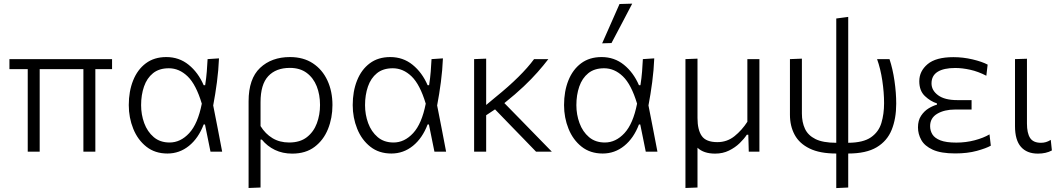

<svg xmlns="http://www.w3.org/2000/svg" viewBox="-20 -812 5670 1028"><path d="M128.5 0V-442H30.5V-495.5H580V-442H490.5V0H426.5V-442H192.5V0Z M876.5 10Q810 10 763.8 -26.5Q717.5 -63 693.5 -122.5Q669.5 -182 669.5 -249.5Q669.5 -323 692.8 -381.2Q716 -439.5 760.8 -473Q805.5 -506.5 870.5 -506.5Q939 -506.5 990 -465.2Q1041 -424 1070.5 -356H1078.5Q1084.5 -394 1087.2 -429Q1090 -464 1091.5 -495.5L1152.5 -499.5Q1150 -437 1141.5 -372.2Q1133 -307.5 1121.5 -247.5Q1134 -185.5 1145.8 -123.8Q1157.5 -62 1169.5 0H1107Q1099.5 -36.5 1092.2 -73Q1085 -109.5 1077.5 -145.5H1070.5Q1042.5 -72 991.8 -31Q941 10 876.5 10ZM888 -49Q946.5 -49 993 -99.2Q1039.5 -149.5 1060.5 -257Q1029.5 -360 984.5 -403.2Q939.5 -446.5 884 -446.5Q832 -446.5 799.2 -420Q766.5 -393.5 751 -348.5Q735.5 -303.5 735.5 -249Q735.5 -198.5 752.2 -152.8Q769 -107 803 -78Q837 -49 888 -49Z M1311 194.5V-269.5Q1311 -390.5 1372.5 -448.5Q1434 -506.5 1532.5 -506.5Q1604.5 -506.5 1655.2 -473Q1706 -439.5 1733 -381.2Q1760 -323 1760 -249.5Q1760 -180 1736 -120.8Q1712 -61.5 1664.2 -25.5Q1616.5 10.5 1544.5 10.5Q1493.5 10.5 1452.2 -9.2Q1411 -29 1382 -64.5H1375V192ZM1528 -49Q1586.5 -49 1623 -77.5Q1659.5 -106 1676.5 -151.8Q1693.5 -197.5 1693.5 -250Q1693.5 -305 1675.8 -350Q1658 -395 1622 -421.8Q1586 -448.5 1532 -448.5Q1457.5 -448.5 1416.2 -404.2Q1375 -360 1375 -265V-137Q1400.5 -95.5 1439 -72.2Q1477.5 -49 1528 -49Z M2075.5 10Q2009 10 1962.8 -26.5Q1916.5 -63 1892.5 -122.5Q1868.5 -182 1868.5 -249.5Q1868.5 -323 1891.8 -381.2Q1915 -439.5 1959.8 -473Q2004.5 -506.5 2069.5 -506.5Q2138 -506.5 2189 -465.2Q2240 -424 2269.5 -356H2277.5Q2283.5 -394 2286.2 -429Q2289 -464 2290.5 -495.5L2351.5 -499.5Q2349 -437 2340.5 -372.2Q2332 -307.5 2320.5 -247.5Q2333 -185.5 2344.8 -123.8Q2356.5 -62 2368.5 0H2306Q2298.5 -36.5 2291.2 -73Q2284 -109.5 2276.5 -145.5H2269.5Q2241.5 -72 2190.8 -31Q2140 10 2075.5 10ZM2087 -49Q2145.5 -49 2192 -99.2Q2238.5 -149.5 2259.5 -257Q2228.5 -360 2183.5 -403.2Q2138.5 -446.5 2083 -446.5Q2031 -446.5 1998.2 -420Q1965.5 -393.5 1950 -348.5Q1934.5 -303.5 1934.5 -249Q1934.5 -198.5 1951.2 -152.8Q1968 -107 2002 -78Q2036 -49 2087 -49Z M2518.5 0V-495.5L2583 -498V-250L2633.5 -292Q2704 -349 2755.2 -399.8Q2806.5 -450.5 2839.5 -495.5H2916Q2890 -461.5 2858.5 -425.8Q2827 -390 2784 -349.2Q2741 -308.5 2680.5 -260L2772.5 -166Q2809.5 -128 2851.5 -85Q2893.5 -42 2934.5 0H2850Q2817 -34.5 2785.2 -67Q2753.5 -99.5 2721 -133L2630.5 -226.5L2583 -195V0Z M3207 10Q3140.5 10 3094.2 -26.5Q3048 -63 3024 -122.5Q3000 -182 3000 -249.5Q3000 -323 3023.2 -381.2Q3046.5 -439.5 3091.2 -473Q3136 -506.5 3201 -506.5Q3269.5 -506.5 3320.5 -465.2Q3371.5 -424 3401 -356H3409Q3415 -394 3417.8 -429Q3420.5 -464 3422 -495.5L3483 -499.5Q3480.5 -437 3472 -372.2Q3463.5 -307.5 3452 -247.5Q3464.5 -185.5 3476.2 -123.8Q3488 -62 3500 0H3437.5Q3430 -36.5 3422.8 -73Q3415.5 -109.5 3408 -145.5H3401Q3373 -72 3322.2 -31Q3271.5 10 3207 10ZM3218.5 -49Q3277 -49 3323.5 -99.2Q3370 -149.5 3391 -257Q3360 -360 3315 -403.2Q3270 -446.5 3214.5 -446.5Q3162.5 -446.5 3129.8 -420Q3097 -393.5 3081.5 -348.5Q3066 -303.5 3066 -249Q3066 -198.5 3082.8 -152.8Q3099.5 -107 3133.5 -78Q3167.5 -49 3218.5 -49ZM3204 -580Q3227.5 -633 3250.8 -685.8Q3274 -738.5 3297 -790.5L3365 -792.5Q3337 -739 3309.5 -686.5Q3282 -634 3254 -581.5Z M3650 194.5V-495.5L3714.5 -498V-180.5Q3714.5 -116.5 3737.5 -83.8Q3760.5 -51 3821 -51Q3873 -51 3912.8 -83Q3952.5 -115 3981.5 -160V-495.5H4046V0H3989Q3988.5 -22.5 3987.8 -45.2Q3987 -68 3986.5 -90.5H3978.5Q3964 -68.5 3940 -45.2Q3916 -22 3883 -5.8Q3850 10.5 3809 10.5Q3747.5 10.5 3714.5 -21V192Z M4457.5 195V10Q4369.5 10 4314.8 -16.8Q4260 -43.5 4234.8 -90.2Q4209.5 -137 4209.5 -197.5V-495.5L4273.5 -498V-204Q4273.5 -158 4289.8 -122.8Q4306 -87.5 4346 -67.5Q4386 -47.5 4457.5 -47.5V-713L4521.5 -721.5V-47.5Q4602 -48 4643.5 -77Q4685 -106 4699.2 -154Q4713.5 -202 4713.5 -259.5Q4713.5 -317 4704 -380.5Q4694.5 -444 4676 -495.5H4742.5Q4760 -443 4769.2 -379.2Q4778.5 -315.5 4778.5 -257Q4778.5 -177 4754.2 -117Q4730 -57 4673.8 -23.5Q4617.5 10 4521.5 10V192Z M5094.5 9.5Q5017.5 9.5 4974 -10.5Q4930.5 -30.5 4912.8 -62.5Q4895 -94.5 4895 -130Q4895 -167.5 4911.8 -192.5Q4928.5 -217.5 4952 -231.8Q4975.5 -246 4996.5 -251.5V-258.5Q4962.5 -269 4932.2 -297.5Q4902 -326 4902 -377Q4902 -431 4946.5 -468.5Q4991 -506 5084.5 -506Q5136.5 -506 5187.2 -494Q5238 -482 5268 -466L5261 -406.5Q5217.5 -429 5174.8 -438.5Q5132 -448 5094.5 -448Q5033 -448 5000.2 -427.5Q4967.5 -407 4967.5 -365.5Q4967.5 -328 5002.8 -302Q5038 -276 5105.5 -276H5182V-225.5H5093.5Q5036.5 -225.5 4998.2 -203Q4960 -180.5 4960 -136.5Q4960 -112.5 4972.2 -92.5Q4984.5 -72.5 5015 -60.5Q5045.5 -48.5 5100.5 -48.5Q5151.5 -48.5 5198.8 -61Q5246 -73.5 5278 -92.5L5285 -32Q5260 -18 5210 -4.2Q5160 9.5 5094.5 9.5Z M5537 10.5Q5478 10.5 5446.2 -25.8Q5414.5 -62 5414.5 -136.5V-495.5L5478.5 -497.5V-150.5Q5478.5 -99.5 5495.2 -73.5Q5512 -47.5 5553.5 -47.5Q5567 -47.5 5579.5 -51Q5592 -54.5 5606 -63L5612 -6.5Q5581 10.5 5537 10.5Z"/></svg>

Font: Commissioner Light
Style: Regular
Weight: 300
Designer: Kostas Bartsokas
Foundry: Kostas Bartsokas
Version: Version 1.000; ttfautohint (v1.8.3)